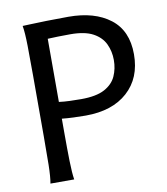

<svg xmlns="http://www.w3.org/2000/svg" viewBox="-81 -786 745 855"><g transform="rotate(-10 291.5 -359.0)"><path d="M178.2 -275.9V-212.4Q178.2 -140.1 179.4 -84.5Q180.7 -28.8 185.5 0H78.1Q83.5 -29.3 84.5 -84.7Q85.4 -140.1 85.4 -212.4V-488.3Q85.4 -560.1 84.5 -621.8Q83.5 -683.6 78.1 -712.9Q78.1 -712.9 108.4 -714.1Q138.7 -715.3 186.3 -716.6Q233.9 -717.8 285.6 -717.8Q403.8 -717.8 474.1 -663.8Q544.4 -609.9 544.4 -502.9Q544.4 -395.5 475.3 -333.3Q406.2 -271 285.6 -271Q258.8 -271 230.5 -272.2Q202.1 -273.4 178.2 -275.9ZM178.2 -637.2V-351.6Q201.2 -348.6 226.1 -347.7Q251 -346.7 278.3 -346.7Q346.7 -346.7 384.3 -366.9Q421.9 -387.2 436.8 -420.7Q451.7 -454.1 451.7 -493.2Q451.7 -532.2 436 -565.7Q420.4 -599.1 383.1 -619.4Q345.7 -639.6 280.8 -639.6Q246.6 -639.6 224.9 -638.9Q203.1 -638.2 178.2 -637.2Z"/></g></svg>

Font: Kanchenjunga
Style: Regular
Weight: 400
Designer: Becca Hirsbrunner Spalinger
Foundry: SIL International
Version: Version 2.001